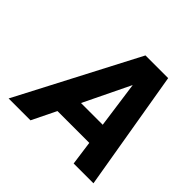

<svg xmlns="http://www.w3.org/2000/svg" viewBox="-162 -815 981 981"><g transform="rotate(45 328.5 -325.0)"><path d="M635 0H492L474 -131H244L180 0H22L361 -650H525ZM422 -497 300 -245H457Z"/></g></svg>

Font: Overused Grotesk
Style: Bold Italic
Weight: 700
Italic angle: -10°
Version: Version 0.003